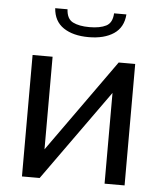

<svg xmlns="http://www.w3.org/2000/svg" viewBox="-52 -776 692 822"><g transform="rotate(5 293.5 -365.0)"><path d="M458 -730Q454 -674 413 -646.5Q372 -619 305 -619Q238 -619 197 -646.5Q156 -674 152 -730H205Q207 -689 233.5 -675.5Q260 -662 305 -662Q350 -662 376.5 -675.5Q403 -689 405 -730ZM159 -124 443 -522H514V0H428V-390L149 0H73V-522H159Z"/></g></svg>

Font: Raleway Medium Alt1
Style: Regular
Weight: 500
Designer: Matt McInerney, Pablo Impallari, Rodrigo Fuenzalida
Foundry: Matt McInerney, Pablo Impallari, Rodrigo Fuenzalida
Version: Version 3.000g; ttfautohint (v1.5) -l 8 -r 28 -G 28 -x 14 -D